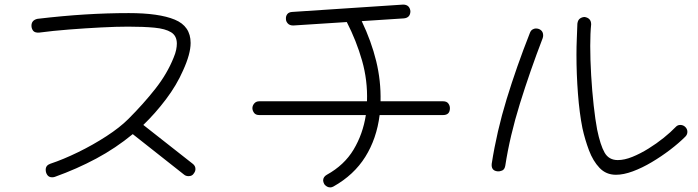

<svg xmlns="http://www.w3.org/2000/svg" viewBox="-20 -686 3040 836"><path d="M219 84Q216 85 213 85.5Q210 86 207 86Q193 86 186 76Q179 66 179 53Q179 34 199 27Q256 8 320.5 -23.5Q385 -55 443.5 -93Q502 -131 539 -168Q605 -234 656.5 -299.5Q708 -365 736 -435Q744 -454 747 -469Q750 -484 750 -496Q750 -530 725 -545.5Q700 -561 652.5 -565.5Q605 -570 538 -570Q487 -570 419.5 -566.5Q352 -563 281 -557.5Q210 -552 150 -544Q131 -543 124 -552.5Q117 -562 117 -574Q117 -598 143 -604Q253 -617 350 -623Q447 -629 541 -629Q672 -629 741 -600.5Q810 -572 810 -499Q810 -451 777 -379Q749 -315 702.5 -253.5Q656 -192 604 -142L819 27Q831 36 831 50Q831 60 824 69Q817 81 801 81Q789 81 781 74L558 -102Q484 -41 399 4.5Q314 50 219 84Z M1432 126Q1425 130 1418 130Q1403 130 1392 116Q1387 106 1387 100Q1387 84 1403 75Q1479 33 1519.5 -34.5Q1560 -102 1573 -185H1109Q1093 -185 1086 -195Q1079 -205 1079 -215Q1079 -226 1087 -235.5Q1095 -245 1109 -245H1578Q1581 -336 1556.5 -422Q1532 -508 1490 -590L1257 -575Q1241 -575 1233 -584Q1225 -593 1225 -603Q1224 -615 1230.5 -624Q1237 -633 1252 -634L1735 -666Q1763 -666 1767 -638Q1767 -609 1739 -606L1555 -594Q1597 -506 1618 -420Q1639 -334 1637 -245H1909Q1925 -245 1932 -235.5Q1939 -226 1939 -215Q1939 -185 1909 -185H1633Q1620 -82 1570.5 -3Q1521 76 1432 126Z M2662 75Q2619 75 2590.5 45Q2562 15 2544.5 -31.5Q2527 -78 2516 -128Q2503 -193 2496.5 -278Q2490 -363 2490 -448Q2490 -483 2491.5 -517.5Q2493 -552 2494 -583Q2496 -599 2505.5 -605.5Q2515 -612 2526 -612Q2554 -607 2554 -580Q2552 -561 2551 -537.5Q2550 -514 2550 -486Q2550 -427 2554 -358.5Q2558 -290 2565 -227Q2572 -164 2580 -122Q2594 -54 2612.5 -21.5Q2631 11 2670 11Q2699 11 2733.5 -3Q2768 -17 2803.5 -39Q2839 -61 2870 -86Q2901 -111 2922 -133Q2930 -142 2942 -142Q2955 -142 2964 -133Q2973 -124 2973 -112Q2973 -100 2964 -91Q2936 -63 2898 -34Q2860 -5 2818 20Q2776 45 2735.5 60Q2695 75 2662 75ZM2146 60Q2118 57 2121 27Q2143 -114 2186 -254.5Q2229 -395 2287 -542Q2291 -553 2298.5 -557.5Q2306 -562 2313 -562Q2327 -562 2336 -554Q2345 -546 2345 -532Q2345 -529 2344.5 -526Q2344 -523 2343 -520Q2288 -377 2244 -235.5Q2200 -94 2180 36Q2177 52 2166.5 56.5Q2156 61 2146 60Z"/></svg>

Font: Hachi Maru Pop
Style: Regular
Weight: 400
Designer: Nontynet
Foundry: Nontynet
Version: Version 1.300